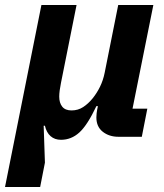

<svg xmlns="http://www.w3.org/2000/svg" viewBox="-46 -545 653 765"><path d="M114 200H-26L119 -525H259L197 -215Q194 -201 192 -186Q190 -171 190 -160Q190 -135 202 -120Q214 -105 239 -105Q265 -105 285.5 -118.5Q306 -132 323 -153Q340 -174 352.5 -199.5Q365 -225 371 -255L425 -525H565L482 -112H541L519 0H426Q389 0 363.5 -20Q338 -40 338 -77Q338 -85 339 -94Q340 -103 341 -107L344 -122H338Q302 -46 270 -17Q238 12 197 12Q172 12 155.5 -2.5Q139 -17 133 -44H128L133 103Z"/></svg>

Font: IBM Plex Sans
Style: Bold Italic
Weight: 700
Italic angle: -11.31°
Designer: Mike Abbink, Paul van der Laan, Pieter van Rosmalen
Foundry: Bold Monday
Version: Version 3.201